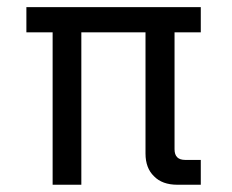

<svg xmlns="http://www.w3.org/2000/svg" viewBox="-20 -509 638 529"><path d="M125 0Q125 -105.5 125 -419.9Q107.4 -419.9 52.7 -419.9Q52.7 -437.5 52.7 -489.3Q172.9 -489.3 533.2 -489.3Q533.2 -471.7 533.2 -419.9Q514.6 -419.9 460.9 -419.9Q460.9 -339.8 460.9 -97.7Q460.9 -68.4 490.2 -68.4Q503.9 -68.4 533.2 -68.4Q533.2 -50.8 533.2 0Q516.6 0 468.8 0Q426.8 0 404.3 -23.4Q380.9 -45.9 380.9 -85.9Q380.9 -197.3 380.9 -419.9Q336.9 -419.9 204.1 -419.9Q204.1 -315.4 204.1 0Q184.6 0 125 0Z"/></svg>

Font: Kadena Space Grotesk
Style: Regular
Weight: 400
Designer: Florian Karsten
Version: Version 2.000